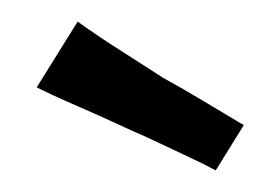

<svg xmlns="http://www.w3.org/2000/svg" viewBox="-20 -767 253 178"><path d="M180 -609Q169 -615 156 -621Q143 -627 129.5 -633.5Q116 -640 102 -646Q87 -653 72.5 -659.5Q58 -666 43 -672.5Q28 -679 14 -686L52 -747Q70 -734 90.5 -721Q111 -708 131 -695Q151 -684 170 -672.5Q189 -661 206 -651Z"/></svg>

Font: Truculenta Medium
Style: Regular
Weight: 500
Version: Version 1.002